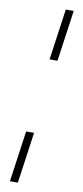

<svg xmlns="http://www.w3.org/2000/svg" viewBox="-108 -787 462 1074"><g transform="rotate(10 123.0 -250.0)"><path d="M133 -460 174 -750H219L178 -460ZM33 250 74 -40H119L78 250Z"/></g></svg>

Font: Brygada 1918 Medium
Style: Italic
Weight: 500
Italic angle: -8°
Designer: Mateusz Machalski | Borys Kosmynka | Przemek Hoffer
Foundry: NIEPODLEGLA 2018
Version: Version 3.006